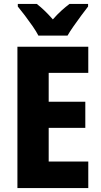

<svg xmlns="http://www.w3.org/2000/svg" viewBox="-20 -950 511 970"><path d="M426 0H68V-714H426V-582H226V-436H411V-304H226V-134H426ZM174 -770Q164 -790 145 -817.5Q126 -845 105.5 -872Q85 -899 70 -917V-930H166Q205 -900 247 -852Q270 -878 290.5 -896.5Q311 -915 331 -930H425V-917Q410 -898 390.5 -871.5Q371 -845 352 -818Q333 -791 321 -770Z"/></svg>

Font: Noto Sans Myanmar Condensed ExtraBold
Style: Regular
Weight: 800
Width: 3
Designer: Monotype Design Team
Foundry: Monotype Imaging Inc.
Version: Version 2.107; ttfautohint (v1.8.4.7-5d5b)